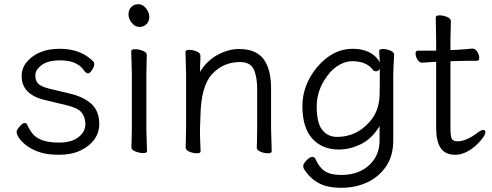

<svg xmlns="http://www.w3.org/2000/svg" viewBox="-20 -718 2341 913"><path d="M195 -242Q83 -268 83 -356Q83 -395 108 -424Q161 -486 264 -486Q367 -486 426 -423Q428 -421 428 -411Q428 -401 417.5 -385Q407 -369 398.5 -369Q390 -369 380 -382Q348 -431 266 -431Q208 -431 178 -408.5Q148 -386 148 -360Q148 -334 161.5 -320Q175 -306 216 -296L312 -273Q377 -258 414.5 -224Q452 -190 452 -128Q452 -88 428.5 -55Q405 -22 362 -2Q319 18 260.5 18Q202 18 163.5 4Q125 -10 102 -29Q79 -48 69 -64Q59 -80 59 -90Q59 -100 73.5 -116.5Q88 -133 97 -133Q106 -133 109 -126Q117 -106 132 -86Q165 -40 260 -40Q321 -40 353.5 -66Q386 -92 386 -126.5Q386 -161 368 -183Q350 -205 295 -218Z M605 -17 607 -105V-368L604 -475Q604 -484 622 -484Q640 -484 659 -476.5Q678 -469 678 -457L676 -368V-105L679 1Q679 10 661.5 10Q644 10 624.5 2.5Q605 -5 605 -17ZM637.5 -698Q659 -698 674.5 -678Q690 -658 690 -637.5Q690 -617 677 -603.5Q664 -590 643 -590Q622 -590 606.5 -609.5Q591 -629 591 -649.5Q591 -670 603.5 -684Q616 -698 637.5 -698Z M1269 -105 1272 1Q1272 11 1254.5 11Q1237 11 1219 3.5Q1201 -4 1201 -16V-17Q1202 -25 1202 -44L1203 -115V-293Q1203 -352 1187 -387.5Q1171 -423 1121 -423Q1042 -423 988.5 -365.5Q935 -308 933 -162Q932 -129 931 -105V-89Q931 -59 934 1Q934 11 916.5 11Q899 11 881 3.5Q863 -4 863 -17L865 -115V-364L862 -471Q862 -481 879.5 -481Q897 -481 915 -473.5Q933 -466 933 -453V-439Q931 -411 931 -376Q963 -429 1014.5 -457Q1066 -485 1117 -485Q1209 -485 1243 -422Q1269 -376 1269 -297Z M1786 -390Q1778 -379 1768.5 -379Q1759 -379 1754 -385Q1723 -427 1655 -427Q1623 -427 1591.5 -408.5Q1560 -390 1537 -358Q1486 -291 1486 -212Q1486 -133 1512.5 -100Q1539 -67 1583 -67Q1674 -67 1737 -138Q1782 -188 1785 -263Q1786 -290 1786 -324ZM1854 -457Q1850 -381 1850 -358V-50Q1850 23 1816 73Q1782 123 1726.5 149Q1671 175 1603 175Q1535 175 1493.5 151.5Q1452 128 1425 85Q1422 80 1422 70.5Q1422 61 1437.5 44.5Q1453 28 1464.5 28Q1476 28 1480 38Q1498 79 1525.5 96.5Q1553 114 1604.5 114Q1656 114 1696.5 94Q1737 74 1761 37Q1785 0 1785 -51V-118Q1748 -58 1696 -32.5Q1644 -7 1591 -7Q1512 -7 1465 -59Q1418 -111 1418 -213Q1418 -315 1489 -400Q1563 -486 1656 -486Q1749 -486 1786 -422L1783 -475Q1783 -485 1800.5 -485Q1818 -485 1836 -477.5Q1854 -470 1854 -458Z M2124 -617 2122 -528V-480L2150 -481Q2186 -483 2226 -487H2227Q2240 -487 2249.5 -472Q2259 -457 2259 -443Q2259 -429 2248 -429H2209Q2181 -429 2161 -428L2122 -427V-108Q2122 -68 2129 -57Q2136 -46 2155 -46Q2197 -46 2251 -87Q2268 -100 2278 -100Q2288 -100 2288 -90Q2288 -69 2243 -26Q2193 18 2145 18Q2097 18 2075.5 -14Q2054 -46 2054 -110V-424H2049Q2048 -424 1988 -420H1987Q1974 -420 1965 -435Q1956 -450 1956 -463.5Q1956 -477 1967 -477H2054V-528L2052 -635Q2052 -645 2070 -645Q2088 -645 2106 -637.5Q2124 -630 2124 -617Z"/></svg>

Font: ToneOZ-Pinyin-WenKai-Regular
Style: Regular
Weight: 400
Designer: Fontworks Inc.
Foundry: ToneOZ
Version: Version 0.240331